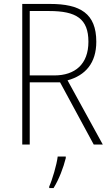

<svg xmlns="http://www.w3.org/2000/svg" viewBox="-20 -734 564 975"><path d="M234 -714H93V0H131V-316H285L456 0H502L323 -326C414 -351 469 -414 469 -522C469 -666 387 -714 234 -714ZM230 -678C367 -678 429 -639 429 -522C429 -408 361 -351 256 -351H131V-678ZM314 69V61H273C268 103 245 180 230 213V221H252C280 176 302 117 314 69Z"/></svg>

Font: Noto Sans Thai Looped SemiCondensed ExtraLight
Style: Regular
Weight: 200
Width: 4
Designer: Sasikarn Vongin, Ben Mitchell
Foundry: The Fontpad Ltd
Version: Version 1.001